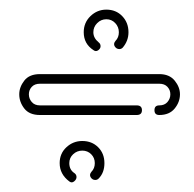

<svg xmlns="http://www.w3.org/2000/svg" viewBox="-20 -377 404 399"><path d="M174 -273Q154 -286 154 -310Q154 -330 168 -343.5Q182 -357 201 -357Q221 -357 234 -343.5Q247 -330 247 -310Q247 -292 235 -278Q232 -275 228 -275Q222 -275 218.5 -280.5Q215 -286 220 -292Q227 -299 227 -310Q227 -321 219.5 -329Q212 -337 201 -337Q190 -337 182 -329Q174 -321 174 -310Q174 -298 185 -289Q189 -286 189 -281Q189 -276 184 -272.5Q179 -269 174 -273ZM63 -138Q41 -138 30.5 -151.5Q20 -165 20 -181Q20 -196 30.5 -209.5Q41 -223 63 -223H311Q332 -223 343 -209.5Q354 -196 354 -181Q354 -165 343 -151.5Q332 -138 311 -138Q301 -138 301 -148Q301 -158 311 -158Q322 -158 328 -165Q334 -172 334 -181Q334 -190 328 -196.5Q322 -203 311 -203H63Q52 -203 46 -196.5Q40 -190 40 -181Q40 -172 46 -165Q52 -158 63 -158H264Q275 -158 275 -148Q275 -138 264 -138ZM124 0Q104 -15 104 -38Q104 -58 118 -71Q132 -84 151 -84Q171 -84 184 -71Q197 -58 197 -38Q197 -18 185 -6Q182 -3 178 -3Q172 -3 168.5 -8.5Q165 -14 170 -20Q177 -27 177 -38Q177 -49 169.5 -56.5Q162 -64 151 -64Q140 -64 132 -56.5Q124 -49 124 -38Q124 -24 135 -17Q139 -14 139 -9Q139 -4 134 0Q129 4 124 0Z"/></svg>

Font: Neonderthaw
Style: Regular
Weight: 400
Designer: Robert E. Leuschke
Foundry: Robert E. Leuschke
Version: Version 1.010; ttfautohint (v1.8.3)